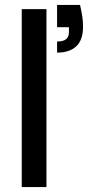

<svg xmlns="http://www.w3.org/2000/svg" viewBox="-20 -757 366 777"><path d="M68 0V-720H168V0ZM211 -544V-589Q236 -589 247.5 -598.5Q259 -608 259 -627V-647H211V-737H304Q310 -710 313 -690Q316 -670 316 -649Q316 -595 288.5 -569.5Q261 -544 211 -544Z"/></svg>

Font: DM Sans 20pt Medium
Style: Regular
Weight: 500
Version: Version 4.004;gftools[0.9.30]